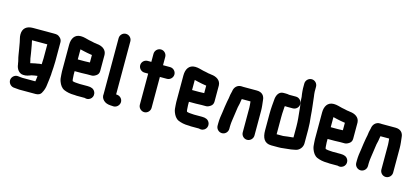

<svg xmlns="http://www.w3.org/2000/svg" viewBox="-71 -1366 4636 2132"><g transform="rotate(15 2247.0 -300.0)"><path d="M364 -161C347 -161 328 -158 312 -154L298 -152C297 -152 292 -151 283 -149C270 -147 253 -143 242 -140C241 -139 240 -139 238 -139C237 -142 237 -145 236 -148L231 -170C228 -186 224 -193 223 -211C218 -236 217 -261 211 -286C205 -321 199 -357 191 -390H367V-229C367 -206 365 -184 364 -161ZM502 -231V-449C502 -468 495 -486 480 -500C456 -523 443 -525 404 -525H166C95 -525 50 -491 50 -419C50 -385 60 -366 65 -334C72 -287 83 -241 89 -192C92 -170 96 -158 100 -141L105 -119C106 -113 107 -108 107 -105C108 -100 109 -96 110 -91C115 -40 147 5 195 7C230 10 259 -2 285 -12C296 -16 309 -15 320 -19L335 -21C339 -22 344 -22 349 -23C350 -23 351 -23 353 -24C353 -2 347 22 345 41H197C182 41 161 37 148 36C109 30 76 60 71 93C65 131 95 165 128 170L138 171C149 173 185 176 196 176H385C415 176 438 164 449 144C451 141 457 124 459 124C471 98 478 73 481 41C487 1 491 -38 495 -80V-93C498 -141 502 -182 502 -231Z M818 -316H737V-432C752 -429 766 -425 779 -422C807 -417 833 -409 862 -406L876 -404V-318C863 -318 832 -316 818 -316ZM880 -183H933C948 -183 964 -189 983 -202C1002 -215 1011 -233 1011 -257V-442C1009 -502 957 -532 899 -537L881 -540L865 -542C847 -546 823 -552 803 -555C771 -562 742 -574 704 -574C633 -574 602 -519 602 -449V-142C602 -129 603 -117 604 -106C606 -74 607 -52 617 -27C630 7 649 37 681 52C714 66 753 75 799 75H805C813 76 821 77 829 77H922C984 98 1035 35 1004 -20C989 -47 961 -58 921 -58H829C820 -58 809 -60 798 -60C793 -60 777 -62 772 -62L757 -65C753 -66 749 -67 746 -68C745 -70 744 -72 743 -75C743 -76 743 -76 742 -77C742 -82 741 -88 740 -94C739 -109 737 -126 737 -143V-181H818C832 -181 866 -183 880 -183Z M1114 -661V-19C1110 8 1118 31 1139 52C1158 71 1185 81 1220 83C1226 83 1232 83 1239 84L1250 85C1288 88 1320 57 1323 22C1326 -16 1296 -47 1261 -50L1249 -51V-661C1249 -698 1218 -729 1181 -729C1144 -729 1114 -698 1114 -661Z M1533 -594V-501H1491C1454 -501 1423 -471 1423 -434C1423 -397 1454 -366 1491 -366H1533V-8C1533 28 1565 59 1601 59C1637 59 1668 28 1668 -8V-364H1749C1786 -364 1817 -395 1817 -432C1817 -469 1786 -499 1749 -499H1668V-594C1668 -631 1638 -662 1601 -662C1564 -662 1533 -631 1533 -594Z M2132 -316H2051V-432C2066 -429 2080 -425 2093 -422C2121 -417 2147 -409 2176 -406L2190 -404V-318C2177 -318 2146 -316 2132 -316ZM2194 -183H2247C2262 -183 2278 -189 2297 -202C2316 -215 2325 -233 2325 -257V-442C2323 -502 2271 -532 2213 -537L2195 -540L2179 -542C2161 -546 2137 -552 2117 -555C2085 -562 2056 -574 2018 -574C1947 -574 1916 -519 1916 -449V-142C1916 -129 1917 -117 1918 -106C1920 -74 1921 -52 1931 -27C1944 7 1963 37 1995 52C2028 66 2067 75 2113 75H2119C2127 76 2135 77 2143 77H2236C2298 98 2349 35 2318 -20C2303 -47 2275 -58 2235 -58H2143C2134 -58 2123 -60 2112 -60C2107 -60 2091 -62 2086 -62L2071 -65C2067 -66 2063 -67 2060 -68C2059 -70 2058 -72 2057 -75C2057 -76 2057 -76 2056 -77C2056 -82 2055 -88 2054 -94C2053 -109 2051 -126 2051 -143V-181H2132C2146 -181 2180 -183 2194 -183Z M2562 -7V-34C2562 -39 2562 -46 2563 -57C2563 -66 2564 -75 2565 -82L2569 -112C2572 -131 2576 -160 2579 -181C2586 -216 2587 -256 2597 -290C2604 -313 2604 -340 2610 -362H2710C2710 -359 2712 -350 2712 -347C2713 -330 2716 -311 2716 -292V-8C2716 29 2746 60 2783 60C2820 60 2851 29 2851 -8V-291C2851 -332 2845 -373 2841 -409C2838 -464 2805 -497 2747 -497H2590C2584 -497 2578 -497 2572 -498C2522 -500 2489 -464 2484 -417C2477 -390 2470 -361 2468 -332C2468 -329 2467 -326 2466 -323C2464 -315 2462 -305 2460 -293C2454 -250 2445 -210 2441 -166C2434 -125 2427 -81 2427 -34V-7C2427 30 2458 61 2495 61C2532 61 2562 30 2562 -7Z M3184 -544H3106C3093 -546 3079 -549 3066 -548H3040C2989 -548 2967 -504 2961 -461C2956 -403 2950 -347 2950 -282V-93C2950 -10 2977 50 3060 50H3140C3160 50 3181 49 3198 46L3218 44C3231 43 3252 40 3264 39L3282 37C3302 33 3320 31 3340 26C3377 16 3410 -22 3410 -67V-226C3410 -276 3406 -327 3400 -373C3396 -413 3395 -454 3389 -491L3385 -525C3382 -550 3379 -572 3377 -595C3375 -614 3371 -631 3371 -650V-708C3371 -745 3341 -776 3304 -776C3267 -776 3236 -745 3236 -708V-652C3236 -641 3237 -631 3238 -621C3240 -600 3242 -578 3246 -558C3246 -505 3259 -457 3262 -402C3268 -346 3275 -287 3275 -226V-99L3263 -97C3229 -93 3194 -91 3160 -85H3085V-282C3085 -311 3086 -334 3088 -359L3090 -393C3091 -399 3091 -405 3092 -410H3093C3102 -409 3112 -409 3121 -409H3184C3221 -409 3252 -439 3252 -476C3252 -513 3221 -544 3184 -544Z M3726 -316H3645V-432C3660 -429 3674 -425 3687 -422C3715 -417 3741 -409 3770 -406L3784 -404V-318C3771 -318 3740 -316 3726 -316ZM3788 -183H3841C3856 -183 3872 -189 3891 -202C3910 -215 3919 -233 3919 -257V-442C3917 -502 3865 -532 3807 -537L3789 -540L3773 -542C3755 -546 3731 -552 3711 -555C3679 -562 3650 -574 3612 -574C3541 -574 3510 -519 3510 -449V-142C3510 -129 3511 -117 3512 -106C3514 -74 3515 -52 3525 -27C3538 7 3557 37 3589 52C3622 66 3661 75 3707 75H3713C3721 76 3729 77 3737 77H3830C3892 98 3943 35 3912 -20C3897 -47 3869 -58 3829 -58H3737C3728 -58 3717 -60 3706 -60C3701 -60 3685 -62 3680 -62L3665 -65C3661 -66 3657 -67 3654 -68C3653 -70 3652 -72 3651 -75C3651 -76 3651 -76 3650 -77C3650 -82 3649 -88 3648 -94C3647 -109 3645 -126 3645 -143V-181H3726C3740 -181 3774 -183 3788 -183Z M4156 -7V-34C4156 -39 4156 -46 4157 -57C4157 -66 4158 -75 4159 -82L4163 -112C4166 -131 4170 -160 4173 -181C4180 -216 4181 -256 4191 -290C4198 -313 4198 -340 4204 -362H4304C4304 -359 4306 -350 4306 -347C4307 -330 4310 -311 4310 -292V-8C4310 29 4340 60 4377 60C4414 60 4445 29 4445 -8V-291C4445 -332 4439 -373 4435 -409C4432 -464 4399 -497 4341 -497H4184C4178 -497 4172 -497 4166 -498C4116 -500 4083 -464 4078 -417C4071 -390 4064 -361 4062 -332C4062 -329 4061 -326 4060 -323C4058 -315 4056 -305 4054 -293C4048 -250 4039 -210 4035 -166C4028 -125 4021 -81 4021 -34V-7C4021 30 4052 61 4089 61C4126 61 4156 30 4156 -7Z"/></g></svg>

Font: Electronic
Style: UltThk
Weight: 900
Version: Version 1.011